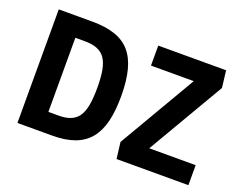

<svg xmlns="http://www.w3.org/2000/svg" viewBox="-102 -811 1242 996"><g transform="rotate(20 519.5 -313.5)"><path d="M68.4 0V-627H253.9Q327.1 -627 379.2 -609.4Q431.2 -591.8 463.6 -554.2Q496.1 -516.6 511.5 -457.3Q526.9 -397.9 526.9 -314Q526.9 -233.4 512.5 -174.3Q498 -115.2 466.3 -76.4Q434.6 -37.6 383.5 -18.8Q332.5 0 259.3 0ZM199.7 -27.3 108.9 -108.9H255.9Q296.4 -108.9 323.5 -120.4Q350.6 -131.8 366.5 -156.2Q382.3 -180.7 388.9 -219.7Q395.5 -258.8 395.5 -314Q395.5 -370.6 388.2 -409.7Q380.9 -448.7 364.3 -472.7Q347.7 -496.6 319.8 -507.3Q292 -518.1 250.5 -518.1H108.9L199.7 -599.6ZM615.7 0 604.5 -90.3 879.4 -560.5 922.4 -516.6H617.7V-627H992.2L1003.4 -533.2L731.4 -68.4L685.5 -110.4H1012.2V0Z"/></g></svg>

Font: Anaheim
Style: Bold
Weight: 700
Version: Version 2.001